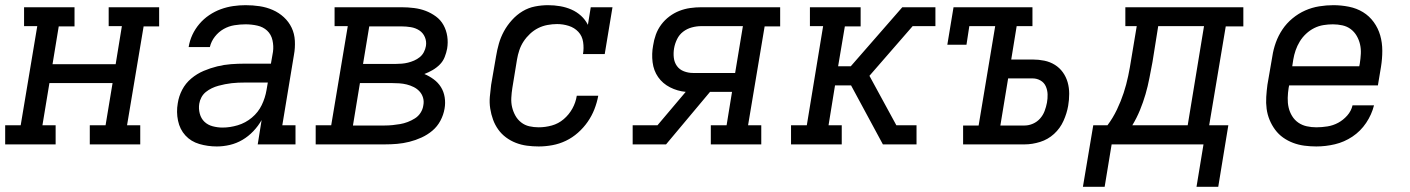

<svg xmlns="http://www.w3.org/2000/svg" viewBox="-30 -558 5450 742"><path d="M-10 0V-74H50L114 -457H63V-530H258V-456H197L173 -310H417L441 -457H390V-530H585V-456H525L461 -74H512V0H317V-74H378L405 -237H161L134 -74H185V0Z M808 8Q773 8 740.5 -1.5Q708 -11 686.5 -34.5Q665 -58 658 -91.5Q651 -125 657 -159Q661 -186 674 -211Q687 -236 709 -254.5Q731 -273 757 -284Q783 -295 809.5 -301.5Q836 -308 862.5 -310Q889 -312 916 -312H1017L1025 -358Q1028 -380 1023 -402.5Q1018 -425 1002.5 -439.5Q987 -454 964.5 -459Q942 -464 919 -464Q898 -464 876 -460.5Q854 -457 834.5 -446Q815 -435 800.5 -416.5Q786 -398 781 -376H699Q703 -401 713.5 -423.5Q724 -446 740.5 -465.5Q757 -485 778.5 -499.5Q800 -514 823.5 -522.5Q847 -531 871 -534.5Q895 -538 919 -538Q947 -538 973.5 -534Q1000 -530 1024 -519.5Q1048 -509 1067 -491.5Q1086 -474 1097 -451Q1108 -428 1109.5 -400.5Q1111 -373 1106 -346L1061 -74H1112V0H966L981 -94Q968 -71 949 -51Q930 -31 907 -17.5Q884 -4 858.5 2Q833 8 808 8ZM830 -65Q859 -65 889 -74Q919 -83 943.5 -103.5Q968 -124 981.5 -152Q995 -180 1000 -210L1005 -239H916Q903 -239 890.5 -238.5Q878 -238 865 -236.5Q852 -235 839.5 -232.5Q827 -230 814 -226.5Q801 -223 788.5 -217Q776 -211 765.5 -202.5Q755 -194 748.5 -182Q742 -170 740 -157Q737 -138 742 -119Q747 -100 760 -87.5Q773 -75 792 -70Q811 -65 830 -65Z M1190 0V-74H1250L1314 -457H1263V-530H1522Q1546 -530 1570 -527Q1594 -524 1615 -516Q1636 -508 1654.5 -494.5Q1673 -481 1684 -461Q1695 -441 1698.5 -417.5Q1702 -394 1698 -370Q1695 -354 1688.5 -337.5Q1682 -321 1669.5 -308.5Q1657 -296 1641.5 -287Q1626 -278 1610 -272Q1629 -264 1646 -251.5Q1663 -239 1674 -221.5Q1685 -204 1688.5 -182Q1692 -160 1688 -138Q1684 -114 1672 -91.5Q1660 -69 1641 -53Q1622 -37 1599 -26.5Q1576 -16 1552 -10Q1528 -4 1504.5 -2Q1481 0 1457 0ZM1373 -311H1500Q1511 -311 1523 -312Q1535 -313 1547 -316Q1559 -319 1570.5 -324Q1582 -329 1592 -337Q1602 -345 1608 -356.5Q1614 -368 1616 -380Q1619 -398 1612 -414.5Q1605 -431 1590.5 -440.5Q1576 -450 1558 -453Q1540 -456 1522 -456H1397ZM1334 -73H1457Q1472 -73 1487 -74.5Q1502 -76 1516.5 -78.5Q1531 -81 1545.5 -86.5Q1560 -92 1573.5 -100.5Q1587 -109 1595.5 -122.5Q1604 -136 1606 -151Q1609 -166 1605 -180Q1601 -194 1591.5 -204.5Q1582 -215 1569 -221.5Q1556 -228 1542 -231.5Q1528 -235 1513 -236Q1498 -237 1483 -237H1361Z M2052 8Q2029 8 2006.5 5Q1984 2 1963.5 -6Q1943 -14 1925.5 -27Q1908 -40 1895.5 -57.5Q1883 -75 1875.5 -95.5Q1868 -116 1864.5 -138.5Q1861 -161 1863 -184Q1865 -207 1868 -230L1887 -340Q1891 -365 1898 -389.5Q1905 -414 1917.5 -437Q1930 -460 1948.5 -480.5Q1967 -501 1989.5 -514.5Q2012 -528 2037.5 -533Q2063 -538 2088 -538Q2112 -538 2135 -534Q2158 -530 2178.5 -521Q2199 -512 2215.5 -497Q2232 -482 2242 -462L2253 -530H2337L2307 -349H2223Q2227 -372 2223.5 -395.5Q2220 -419 2205 -435Q2190 -451 2168 -458Q2146 -465 2123 -465Q2105 -465 2086 -461.5Q2067 -458 2050 -449.5Q2033 -441 2018.5 -427.5Q2004 -414 1993.5 -398Q1983 -382 1977 -364Q1971 -346 1968 -328L1950 -218Q1947 -199 1946 -180Q1945 -161 1949 -144Q1953 -127 1961.5 -111.5Q1970 -96 1984 -85Q1998 -74 2015.5 -70Q2033 -66 2052 -66Q2077 -66 2102.5 -73Q2128 -80 2148.5 -97.5Q2169 -115 2182 -138.5Q2195 -162 2199 -188H2282Q2277 -161 2267 -135.5Q2257 -110 2241 -87Q2225 -64 2203.5 -45Q2182 -26 2157 -14Q2132 -2 2105 3Q2078 8 2052 8Z M2415 0V-74H2511L2620 -203Q2588 -206 2559.5 -220.5Q2531 -235 2513.5 -260Q2496 -285 2492 -317.5Q2488 -350 2494 -382Q2497 -403 2504.5 -424Q2512 -445 2525.5 -463Q2539 -481 2557 -494.5Q2575 -508 2595.5 -516Q2616 -524 2637.5 -527Q2659 -530 2680 -530H2985V-456H2925L2861 -74H2912V0H2717V-74H2778L2799 -203H2714L2544 0ZM2811 -276 2841 -457H2680Q2662 -457 2643.5 -452Q2625 -447 2610 -435.5Q2595 -424 2586.5 -406.5Q2578 -389 2575 -371Q2572 -353 2574 -335Q2576 -317 2586 -303Q2596 -289 2613 -282.5Q2630 -276 2648 -276Z M3027 0V-74H3088L3151 -457H3100V-530H3296V-456H3235L3209 -302H3258L3457 -530H3585V-457H3497L3330 -265L3434 -74H3512V0H3382L3259 -228H3197L3172 -74H3223V0Z M3692 0V-73H3752L3816 -457H3716L3705 -385H3631L3655 -530H3960V-457H3899L3878 -328H3961Q3984 -328 4006 -323.5Q4028 -319 4046.5 -307.5Q4065 -296 4077.5 -278.5Q4090 -261 4096 -240Q4102 -219 4102 -195.5Q4102 -172 4098 -149Q4093 -120 4080 -91Q4067 -62 4043.5 -40.5Q4020 -19 3989.5 -9.5Q3959 0 3930 0ZM3836 -73H3930Q3946 -73 3962 -80Q3978 -87 3989.5 -100Q4001 -113 4007 -129Q4013 -145 4016 -161Q4019 -177 4018.5 -193.5Q4018 -210 4011.5 -224.5Q4005 -239 3991 -247Q3977 -255 3961 -255H3866Z M4155 164 4195 -74H4250Q4271 -102 4286.5 -134.5Q4302 -167 4312.5 -199Q4323 -231 4330 -264.5Q4337 -298 4342 -331L4363 -457H4319V-530H4775V-456H4707L4643 -74H4717L4678 164H4594L4621 0H4266L4239 164ZM4346 -74H4560L4623 -457H4446L4424 -319Q4418 -288 4412 -256.5Q4406 -225 4397 -194Q4388 -163 4375.5 -132.5Q4363 -102 4346 -74Z M5057 8Q5034 8 5011 5Q4988 2 4967 -6Q4946 -14 4928.5 -26.5Q4911 -39 4898 -56.5Q4885 -74 4876.5 -94.5Q4868 -115 4865 -137.5Q4862 -160 4863.5 -183.5Q4865 -207 4868 -230L4887 -340Q4891 -367 4900.5 -393.5Q4910 -420 4926 -444Q4942 -468 4965 -487Q4988 -506 5014 -517.5Q5040 -529 5068 -533.5Q5096 -538 5123 -538Q5153 -538 5183 -532Q5213 -526 5237.5 -511Q5262 -496 5279 -472.5Q5296 -449 5304 -421Q5312 -393 5312 -362Q5312 -331 5307 -300L5295 -228H4952L4950 -218Q4947 -199 4946.5 -179.5Q4946 -160 4950 -142.5Q4954 -125 4963.5 -109.5Q4973 -94 4987.5 -84Q5002 -74 5020 -70Q5038 -66 5057 -66Q5078 -66 5100 -69.5Q5122 -73 5141.5 -83.5Q5161 -94 5176.5 -111.5Q5192 -129 5197 -151H5280Q5271 -115 5249.5 -83Q5228 -51 5196.5 -30Q5165 -9 5129 -0.5Q5093 8 5057 8ZM4964 -302H5223L5225 -312Q5228 -331 5229 -350Q5230 -369 5226 -386.5Q5222 -404 5213 -419.5Q5204 -435 5190 -445.5Q5176 -456 5158 -460Q5140 -464 5121 -464Q5103 -464 5084.5 -461Q5066 -458 5049 -449.5Q5032 -441 5017.5 -427.5Q5003 -414 4993 -397.5Q4983 -381 4977 -363.5Q4971 -346 4968 -328Z"/></svg>

Font: Iosevka Slab Extended Oblique
Style: Regular
Weight: 400
Width: 7
Italic angle: -9°
Monospace: yes
Designer: Belleve Invis
Foundry: Belleve Invis
Version: Version 11.1.0; ttfautohint (v1.8.3)